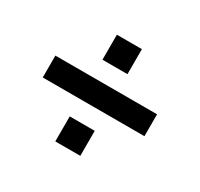

<svg xmlns="http://www.w3.org/2000/svg" viewBox="-115 -685 830 798"><g transform="rotate(30 300.0 -286.0)"><path d="M56 -234V-339H544V-234ZM234 -30V-150H354V-30ZM234 -422V-542H354V-422Z"/></g></svg>

Font: Nunito Sans 7pt ExtraBold
Style: Regular
Weight: 800
Designer: Vernon Adams
Foundry: Vernon Adams
Version: Version 3.101;gftools[0.9.27]